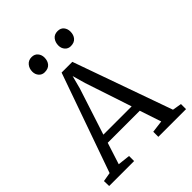

<svg xmlns="http://www.w3.org/2000/svg" viewBox="-212 -824 936 936"><g transform="rotate(-45 255.5 -356.0)"><path d="M161 -614Q143 -614 131.5 -627Q120 -640 120 -659Q120 -681 133 -696.5Q146 -712 168 -712Q188 -712 199.5 -698.5Q211 -685 211 -666Q211 -643 198.5 -628.5Q186 -614 161 -614ZM341 -614Q323 -614 311.5 -627Q300 -640 300 -659Q300 -681 312 -696.5Q324 -712 347 -712Q368 -712 379 -698.5Q390 -685 390 -666Q390 -643 377.5 -628.5Q365 -614 341 -614ZM-9 0 -10 -35 37 -43 218 -555H292L474 -43L521 -35V0H330V-35L393 -43L356 -154H135L99 -42L163 -35V0ZM226 -437 148 -197H343L263 -438L244 -505Z"/></g></svg>

Font: Aikya
Style: Regular
Weight: 400
Designer: Neelakash Kshetrimayum (Latin subset based on Merriweather by Eben Sorkin)
Foundry: Brand New Type
Version: Version 1.00 b005